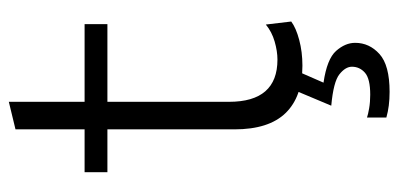

<svg xmlns="http://www.w3.org/2000/svg" viewBox="-259 -453 924 446"><g transform="rotate(-90 203.0 -230.0)"><path d="M273.5 10.5Q201.5 10.5 163.5 -28.5Q125.5 -67.5 125.5 -147.5V-442.5H26V-495.5H125.5V-656L189.5 -671.5V-495.5H370V-442.5H189.5V-160Q189.5 -47.5 287.5 -47.5Q307 -47.5 329.5 -54Q352 -60.5 369 -74.5L376 -15.5Q361.5 -4.5 333.5 3Q305.5 10.5 273.5 10.5ZM212.5 213Q179 213 153 205.5V160.5Q160 163 174.5 165.5Q189 168 206 168Q243 168 257 155.8Q271 143.5 271 125.5Q271 110.5 253.5 96.5Q236 82.5 180.5 77.5L220 -16.5H260V0L234 59.5Q289 67.5 307.8 88.8Q326.5 110 326.5 133Q326.5 166 300.5 189.5Q274.5 213 212.5 213Z"/></g></svg>

Font: Commissioner Light
Style: Regular
Weight: 300
Designer: Kostas Bartsokas
Foundry: Kostas Bartsokas
Version: Version 1.000; ttfautohint (v1.8.3)